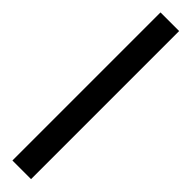

<svg xmlns="http://www.w3.org/2000/svg" viewBox="15 -102 430 430"><g transform="rotate(-45 229.5 112.5)"><path d="M-5 142V83H464V142Z"/></g></svg>

Font: Noto Serif Hebrew
Style: Bold
Weight: 700
Version: Version 2.003